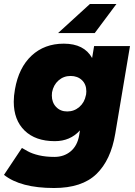

<svg xmlns="http://www.w3.org/2000/svg" viewBox="-49 -731 675 963"><path d="M-29 146 61 11Q66 14 89 27Q112 40 146.5 48Q181 56 224 56Q272 56 305.5 28Q339 0 348 -52L352 -77Q303 -23 226 -23Q129 -23 74.5 -76Q20 -129 20 -221Q20 -250 26 -283Q45 -392 109.5 -452Q174 -512 271 -512Q373 -512 413 -440L423 -500H603L529 -60Q507 72 434.5 142Q362 212 222 212Q54 212 -29 146ZM211 -252Q211 -217 232.5 -194.5Q254 -172 288 -172Q323 -172 349 -194.5Q375 -217 382 -254L383 -258Q384 -263 384 -273Q384 -308 362 -329Q340 -350 305 -350Q270 -350 244.5 -327.5Q219 -305 212 -268Q211 -262 211 -252ZM426 -565H242L402 -711H535Z"/></svg>

Font: Oak Sans Black
Style: Italic
Weight: 900
Italic angle: -9.5°
Foundry: Erik Kennedy, Walven
Version: Version 1.000